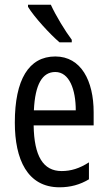

<svg xmlns="http://www.w3.org/2000/svg" viewBox="-20 -786 458 816"><path d="M196 -766H99V-757C125 -714 193 -640 233 -606H285V-617C257 -654 217 -720 196 -766ZM215 -546C102 -546 43 -447 43 -265C43 -109 96 10 233 10C279 10 320 -1 358 -24V-96C318 -70 281 -59 242 -59C163 -59 125 -123 123 -253H378V-309C378 -442 325 -546 215 -546ZM215 -480C275 -480 302 -405 302 -317H124C129 -428 160 -480 215 -480Z"/></svg>

Font: Noto Sans Thai Looped ExtraCondensed
Style: Regular
Weight: 400
Width: 2
Designer: Sasikarn Vongin, Ben Mitchell
Foundry: The Fontpad Ltd
Version: Version 1.001